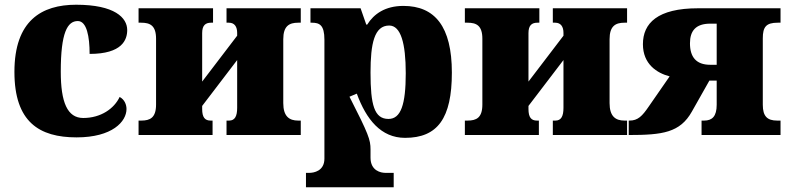

<svg xmlns="http://www.w3.org/2000/svg" viewBox="-20 -571 3340 812"><path d="M304 10C455 10 515 -57 515 -110C515 -128 507 -150 486 -161C463 -112 407 -72 332 -72C265 -72 237 -138 237 -268C237 -433 265 -482 309 -482C347 -482 359 -416 359 -343C497 -343 518 -403 518 -444C518 -496 465 -551 302 -551C156 -551 41 -484 41 -267C41 -55 146 10 304 10Z M879 0V-61H871C847 -61 835 -74 835 -110V-123L983 -317V-115C983 -79 973 -61 949 -61H938V0H1252V-61H1241C1203 -61 1178 -79 1178 -135V-405C1178 -461 1203 -475 1241 -475H1252V-536H938V-475H948C972 -475 983 -458 983 -432V-420L835 -226V-431C835 -464 849 -475 873 -475H881V-536H566V-475H577C615 -475 640 -463 640 -407V-129C640 -73 615 -61 577 -61H566V0Z M1645 221V160H1609C1592 160 1547 152 1547 96V61C1547 20 1539 -3 1458 -162L1489 -175C1529 -66 1591 12 1693 12C1831 12 1891 -71 1891 -264C1891 -459 1819 -546 1686 -546C1609 -546 1561 -512 1533 -467H1529L1505 -536H1293V-475H1298C1331 -475 1352 -466 1352 -403V100C1352 153 1306 160 1289 160H1274V221ZM1623 -68C1563 -68 1547 -127 1547 -264C1547 -387 1563 -463 1626 -463C1675 -463 1696 -388 1696 -261C1696 -128 1675 -68 1623 -68Z M2259 0V-61H2251C2227 -61 2215 -74 2215 -110V-123L2363 -317V-115C2363 -79 2353 -61 2329 -61H2318V0H2632V-61H2621C2583 -61 2558 -79 2558 -135V-405C2558 -461 2583 -475 2621 -475H2632V-536H2318V-475H2328C2352 -475 2363 -458 2363 -432V-420L2215 -226V-431C2215 -464 2229 -475 2253 -475H2261V-536H1946V-475H1957C1995 -475 2020 -463 2020 -407V-129C2020 -73 1995 -61 1957 -61H1946V0Z M2639 0C2782 0 2856 -10 2906 -99L2980 -230H3011V-128C3011 -79 2992 -61 2958 -61H2947V0H3281V-61H3267C3225 -61 3206 -79 3206 -128V-409C3206 -457 3220 -475 3269 -475H3281V-536H2932C2761 -536 2699 -473 2699 -384C2699 -300 2758 -262 2812 -248L2724 -121C2696 -80 2678 -61 2642 -61H2639ZM2984 -297C2923 -297 2898 -331 2898 -388C2898 -440 2922 -471 2984 -471H3011V-297Z"/></svg>

Font: UArctic Serif Black
Style: Regular
Weight: 900
Designer: Customization by Puisto advertising & original work Monotype Design Team
Foundry: Monotype Imaging Inc.
Version: Version 2.004